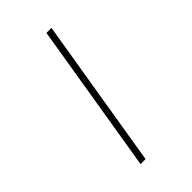

<svg xmlns="http://www.w3.org/2000/svg" viewBox="-282 -922 1164 1164"><g transform="rotate(-45 300.0 -340.0)"><path d="M199 143 358 -823H401L242 143Z"/></g></svg>

Font: Iosevka Slab XLtEx
Style: Italic
Weight: 200
Width: 7
Italic angle: -9°
Monospace: yes
Designer: Belleve Invis
Foundry: Belleve Invis
Version: Version 11.1.0; ttfautohint (v1.8.3)